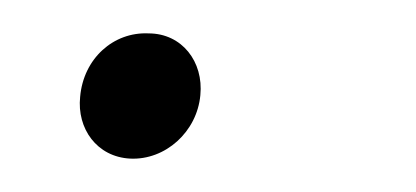

<svg xmlns="http://www.w3.org/2000/svg" viewBox="-20 -89 249 115"><path d="M58 6C79 7 98 -10 100 -32C102 -52 89 -69 69 -69C48 -70 30 -54 28 -31C26 -12 38 5 58 6Z"/></svg>

Font: Fixel Display 20240404 ExLight
Style: Italic
Weight: 200
Italic angle: -10°
Designer: AlfaBravo + MacPaw
Foundry: Kyrylo Tkachov, Marchela Mozhyna, Serhii Makarenko, Maria Weinstein, Zakhar Kryvoshyya
Version: Version 1.211;Glyphs 3.2 (3225)